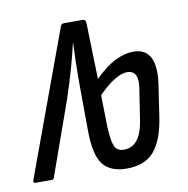

<svg xmlns="http://www.w3.org/2000/svg" viewBox="-87 -547 600 613"><g transform="rotate(-10 212.5 -240.0)"><path d="M276 6Q224 6 199.5 -25Q175 -56 175 -138L174 -295Q174 -357 177 -418H176Q169 -386 156.5 -341.5Q144 -297 127 -246L42 -7Q41 0 34 0H-20Q-27 0 -24 -10L146 -473Q149 -486 159 -486H220Q230 -486 230 -473L235 -292Q273 -329 303.5 -343.5Q334 -358 361 -358Q442 -358 421 -232L407 -138Q396 -65 366 -29.5Q336 6 276 6ZM278 -55Q331 -55 344 -136L359 -233Q371 -297 330 -297Q313 -297 290 -283.5Q267 -270 236 -239L238 -136Q240 -90 248 -72.5Q256 -55 278 -55Z"/></g></svg>

Font: Sofia Sans Extra Condensed
Style: Italic
Weight: 400
Italic angle: -9°
Designer: Botio Nikoltchev, Ani Petrova
Foundry: lettersoup
Version: Version 4.101; ttfautohint (v1.8.4.7-5d5b)